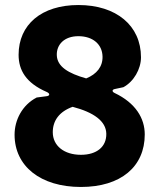

<svg xmlns="http://www.w3.org/2000/svg" viewBox="-20 -732 633 764"><path d="M302 12C461 12 556 -69 556 -197C556 -261 520 -322 436 -362C425 -367 425 -376 438 -378L471 -385C512 -407 541 -457 541 -504C541 -630 443 -712 292 -712C145 -712 54 -634 54 -514C54 -453 83 -402 166 -366C180 -360 179 -350 164 -349L126 -344C68 -314 38 -254 38 -196C38 -71 141 12 302 12ZM302 -116C235 -116 190 -152 190 -206C190 -252 216 -288 269 -307C353 -285 402 -250 403 -200C404 -148 365 -116 302 -116ZM323 -420C252 -440 207 -467 206 -513C205 -554 235 -588 292 -588C349 -588 387 -556 388 -507C389 -467 365 -437 323 -420Z"/></svg>

Font: Finlandica
Style: Bold
Weight: 700
Designer: Niklas Ekholm, Juho Hiilivirta, Jaakko Suomalainen
Foundry: Helsinki Type Studio
Version: Version 2.000;Glyphs 3.2 (3202)